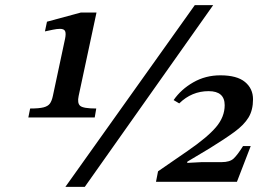

<svg xmlns="http://www.w3.org/2000/svg" viewBox="-20 -712 1062 752"><path d="M351 -252H91L98 -287Q133 -287 150.5 -291.5Q168 -296 175.5 -306.5Q183 -317 187 -336L235 -561Q239 -581 235 -590Q231 -599 215 -599Q203 -599 186.5 -595.5Q170 -592 156 -589L164 -627L297 -663H358L288 -336Q282 -308 294 -297.5Q306 -287 357 -287ZM312 20H236L743 -692H815ZM908 0H591L599 -41L715 -121Q792 -174 826 -214Q860 -254 860 -300Q860 -355 797 -355Q731 -355 682 -307L660 -320Q689 -362 737 -389.5Q785 -417 843 -417Q908 -417 939.5 -391Q971 -365 971 -323Q971 -281 953.5 -252Q936 -223 898.5 -195.5Q861 -168 801 -131L714 -79L713 -74L770 -77H848Q880 -77 895 -91Q910 -105 932 -140H962Z"/></svg>

Font: STIX Two Text SemiBold
Style: Italic
Weight: 600
Italic angle: -12°
Designer: Ross Mills, John Hudson & Paul Hanslow, Tiro Typeworks Ltd; with prior portions MicroPress Inc. and Coen Hoffman, Elsevi
Foundry: Tiro Typeworks Ltd
Version: Version 2.13 b171